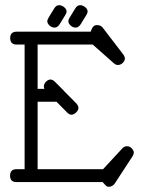

<svg xmlns="http://www.w3.org/2000/svg" viewBox="-20 -697 552 735"><path d="M335 -526.4 415.5 -455.1C420.4 -450.5 425.8 -448.2 431.6 -448.2C434.9 -448.2 438.2 -449 441.4 -450.4C444.7 -451.9 447.5 -453.9 450 -456.3C452.4 -458.7 454.3 -461.3 455.8 -464.1C457.3 -466.9 458 -469.6 458 -472.2C458 -477.7 455.9 -483.2 451.7 -488.8L373.5 -590.8C370.9 -594.4 367.6 -597 363.5 -598.6C359.5 -600.3 355.3 -601.1 351.1 -601.1C341.6 -601.1 334.8 -595.5 330.6 -584.5L327.1 -575.7H43.9C27.3 -575.7 19 -567.5 19 -551.3C19 -534.7 27.3 -526.4 43.9 -526.4H74.2V-49.3H43C26.7 -49.3 18.6 -41 18.6 -24.4C18.6 -8.1 26.7 0 43 0H373L379.4 7.3C382.3 10.9 385.2 13.7 387.9 15.6C390.7 17.6 393.9 18.4 397.5 18.1C401 18.1 404.8 17.1 408.7 15.1C412.6 13.2 416.2 9.9 419.4 5.4L487.3 -98.6C490.6 -104.2 492.2 -108.9 492.2 -112.8C492.2 -117.7 489.7 -123 484.6 -128.7C479.6 -134.4 473.3 -137.2 465.8 -137.2C459 -137.2 453.1 -134.4 448.2 -128.9L374.5 -49.3H124V-307.6H196.3L236.8 -266.6C243 -260.4 248.7 -257.5 253.9 -257.8C256.8 -257.8 259.8 -258.6 262.9 -260.3C266 -261.9 268.9 -264 271.5 -266.6C274.1 -269.2 276.2 -272 277.8 -274.9C279.5 -277.8 280.3 -280.8 280.3 -283.7C280.3 -289.2 277.5 -295.1 272 -301.3L225.6 -348.1C224.9 -348.8 224.4 -349.4 224.1 -349.9C223.8 -350.3 223.5 -350.7 223.1 -351.1L190.4 -383.8C184.6 -389.6 178.7 -392.6 172.9 -392.6C170.2 -392.6 167.5 -391.8 164.6 -390.4C161.6 -388.9 158.9 -387 156.5 -384.8C154.1 -382.5 152 -379.7 150.4 -376.5C148.8 -373.2 147.9 -370 147.9 -366.7C147.9 -363.1 148.6 -359.9 149.9 -356.9H124V-526.4ZM208.5 -604.5 229.5 -638.7C233.1 -644.2 234.9 -649.3 234.9 -653.8C234.9 -656.4 234 -659.1 232.4 -661.9C230.8 -664.6 228.6 -667.2 225.8 -669.4C223.1 -671.7 220 -673.6 216.6 -675C213.1 -676.5 209.8 -677.2 206.5 -677.2C198.7 -677.2 192.4 -673 187.5 -664.6L166.5 -630.4C162.9 -624.8 161.1 -619.6 161.1 -614.7C161.1 -612.1 161.9 -609.5 163.6 -606.7C165.2 -603.9 167.3 -601.4 169.9 -599.1C172.5 -596.8 175.5 -595 178.7 -593.5C182 -592 185.4 -591.3 189 -591.3C196.5 -591.3 203 -595.7 208.5 -604.5ZM289.1 -604.5 310.1 -638.7C313.6 -644.2 315.4 -649.3 315.4 -653.8C315.4 -656.4 314.6 -659.1 313 -661.9C311.4 -664.6 309.2 -667.2 306.4 -669.4C303.6 -671.7 300.5 -673.6 297.1 -675C293.7 -676.5 290.4 -677.2 287.1 -677.2C279.3 -677.2 272.9 -673 268.1 -664.6L247.1 -630.4C243.5 -624.8 241.7 -619.8 241.7 -615.2C241.7 -610 244.5 -604.7 250.2 -599.4C255.9 -594 262.4 -591.3 269.5 -591.3C277 -591.3 283.5 -595.7 289.1 -604.5Z"/></svg>

Font: Nathan
Style: Regular
Weight: 400
Designer: Peter Wiegel
Foundry: Peter Wiegel
Version: Version 1.001 2009